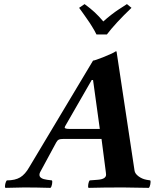

<svg xmlns="http://www.w3.org/2000/svg" viewBox="-20 -907 750 929"><path d="M316.9 -283.2H462.9L430.2 -520H423.8L294.9 -295.9Q293 -292 293 -290Q293 -283.2 316.9 -283.2ZM5.9 2Q2.4 -4.4 5.4 -16.8Q8.3 -29.3 13.2 -34.2Q53.2 -34.2 77.6 -48.8Q102.1 -63.5 122.1 -99.1L430.2 -613.8Q438 -613.8 483.2 -631.8Q528.3 -649.9 539.1 -658.2H543.9L630.9 -82Q632.8 -66.9 650.1 -54Q667.5 -41 689 -37.1L707 -34.2Q710 -28.3 707.3 -15.1Q704.6 -2 700.2 2Q614.3 0 575.2 0Q480.5 0 408.2 2Q404.8 -3.4 407.2 -16.6Q409.7 -29.8 414.1 -34.2L452.1 -37.1Q493.2 -40 493.2 -62Q493.2 -68.4 492.2 -73.2L471.2 -234.9H289.1Q272 -234.9 264.6 -231.4Q257.3 -228 252 -217.8L173.8 -73.2Q170.9 -67.4 170.9 -61Q170.9 -42 208 -37.1L231 -34.2Q234.4 -29.8 231.9 -16.1Q229.5 -2.4 224.1 2Q153.8 0 97.2 0Q78.1 0 5.9 2ZM497.1 -740.2H446.8Q441.9 -750 436.8 -759.3Q431.6 -768.6 424.8 -779.5Q418 -790.5 413.6 -797.1Q409.2 -803.7 400.1 -816.7Q391.1 -829.6 388.4 -833.5Q385.7 -837.4 375 -852.3Q364.3 -867.2 362.8 -869.1L389.2 -887.2Q418.5 -865.7 437.7 -847.9Q457 -830.1 480 -803.2Q498.5 -820.3 519.3 -836.2Q540 -852.1 553.2 -860.6Q566.4 -869.1 594.2 -887.2L616.2 -869.1Q537.6 -793.9 497.1 -740.2Z"/></svg>

Font: Common Serif
Style: Bold Italic
Weight: 700
Italic angle: -12°
Designer: Philipp H. Poll, Khaled Hosny
Foundry: Stefan Peev, Context Ltd.
Version: Version 1.026